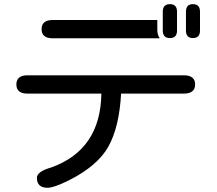

<svg xmlns="http://www.w3.org/2000/svg" viewBox="-20 -847 1040 922"><path d="M735.4 -751V-700.2Q736.3 -678.7 747.1 -663.1H233.4Q179.7 -663.1 179.7 -707Q179.7 -751 233.4 -751ZM561.5 -397.5Q552.7 -237.3 501 -144Q449.2 -50.8 311.5 18.6Q239.3 54.7 208 54.7Q157.2 54.7 157.2 6.8Q157.2 -23.4 226.6 -43Q462.9 -127.9 466.8 -397.5H112.3Q58.6 -397.5 58.6 -441.4Q58.6 -485.4 112.3 -485.4H862.3Q917 -485.4 917 -441.4Q917 -397.5 862.3 -397.5ZM873 -791Q873 -827.1 906.2 -827.1Q940.4 -827.1 940.4 -791V-700.2Q940.4 -664.1 906.2 -664.1Q873 -664.1 873 -700.2ZM761.7 -791Q761.7 -827.1 795.9 -827.1Q830.1 -827.1 830.1 -791V-700.2Q830.1 -664.1 795.9 -664.1Q761.7 -664.1 761.7 -700.2Z"/></svg>

Font: MotoyaLMaru
Style: W3 mono
Weight: 400
Version: Version 1.01